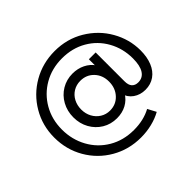

<svg xmlns="http://www.w3.org/2000/svg" viewBox="-185 -993 1298 1298"><g transform="rotate(-45 464.5 -343.5)"><path d="M66 -345Q66 -459 121.5 -553.5Q177 -648 272 -702.5Q367 -757 482 -757Q599 -757 694 -700Q789 -643 842.5 -549Q896 -455 896 -349Q896 -286 876.5 -238Q857 -190 819.5 -163.5Q782 -137 731 -137Q682 -137 645 -163Q608 -189 598 -233L614 -220Q590 -180 550 -158.5Q510 -137 459 -137Q401 -137 354.5 -165Q308 -193 281 -241.5Q254 -290 254 -350Q254 -410 281 -459Q308 -508 355 -536Q402 -564 459 -564Q508 -564 548.5 -544Q589 -524 613 -488L606 -476V-554H671V-278Q671 -242 687 -224.5Q703 -207 732 -207Q775 -207 798 -242.5Q821 -278 821 -347Q821 -442 777.5 -520Q734 -598 657 -642.5Q580 -687 482 -687Q385 -687 307.5 -642.5Q230 -598 185.5 -520.5Q141 -443 141 -346Q141 -251 184.5 -171.5Q228 -92 306 -46Q384 0 484 0Q577 0 647 -38L679 22Q638 45 587 57.5Q536 70 482 70Q366 70 271 15Q176 -40 121 -135Q66 -230 66 -345ZM596 -351Q596 -412 558 -452Q520 -492 462 -492Q424 -492 393.5 -473.5Q363 -455 346 -422.5Q329 -390 329 -350Q329 -310 346.5 -277.5Q364 -245 394.5 -226Q425 -207 462 -207Q520 -207 558 -248Q596 -289 596 -351Z"/></g></svg>

Font: Trafiko Sans Variable
Style: Regular
Weight: 400
Designer: Gumpita Rahayu / Trafiko
Foundry: Tokotype / Trafiko
Version: Version 0.001;FEAKit 1.0